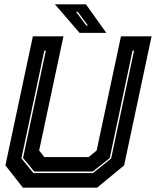

<svg xmlns="http://www.w3.org/2000/svg" viewBox="-20 -868 721 888"><path d="M86 0 5 -103 132 -700H273.5L161 -172L185 -141.5H390L427 -172L539.5 -700H681L554 -103L429 0ZM134.5 -67.5H410L494 -135L600 -634H593L487.5 -137L409 -74.5H138.5L86.5 -137.5L192 -634H185L79 -135.5ZM471.5 -716H348L234 -848H377.5ZM386.5 -750 340 -813H332L379 -750Z"/></svg>

Font: Tourney ExtraBold
Style: Italic
Weight: 800
Italic angle: -12°
Version: Version 1.015